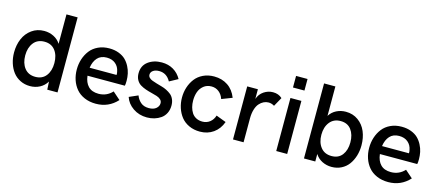

<svg xmlns="http://www.w3.org/2000/svg" viewBox="-50 -1193 3891 1705"><g transform="rotate(15 1895.0 -340.5)"><path d="M249.5 9.3Q200.2 9.3 159.4 -11Q118.7 -31.2 92 -65.9Q65.4 -100.6 51 -146.5Q36.6 -192.4 36.6 -244.1Q36.6 -313 61 -369.9Q85.4 -426.8 134.3 -461.9Q183.1 -497.1 248 -497.1Q294.4 -497.1 334.7 -477.1Q375 -457 398.9 -419.4V-689.9H501.5V0H407.2L403.3 -73.7Q378.9 -33.2 338.4 -12Q297.9 9.3 249.5 9.3ZM273.9 -82.5Q337.9 -82.5 372.6 -127.4Q407.2 -172.4 407.2 -244.1Q407.2 -315.4 372.6 -360.4Q337.9 -405.3 273.9 -405.3Q209.5 -405.3 174.3 -359.9Q139.2 -314.5 139.2 -244.1Q139.2 -172.9 174.3 -127.7Q209.5 -82.5 273.9 -82.5Z M854.5 9.3Q795.9 9.3 749.3 -11Q702.6 -31.2 673.3 -66.2Q644 -101.1 628.9 -146Q613.8 -190.9 613.8 -241.7Q613.8 -292 628.4 -337.2Q643.1 -382.3 670.9 -418.5Q698.7 -454.6 743.9 -475.8Q789.1 -497.1 846.2 -497.1Q894.5 -497.1 933.3 -482.2Q972.2 -467.3 996.6 -443.4Q1021 -419.4 1037.6 -387.2Q1054.2 -355 1060.8 -323Q1067.4 -291 1067.4 -257.8Q1067.4 -226.1 1063.5 -212.4H720.2Q727.1 -150.9 760.5 -116.7Q793.9 -82.5 855 -82.5Q929.7 -82.5 981 -137.7L1050.3 -76.7Q971.7 9.3 854.5 9.3ZM720.2 -285.6H967.8Q968.8 -301.8 964.8 -316.4Q957 -359.4 925.8 -385.7Q894.5 -412.1 845.2 -412.1Q790.5 -412.1 759.5 -377.9Q728.5 -343.8 720.2 -285.6Z M1324.7 9.3Q1251.5 9.3 1196.3 -28.8Q1141.1 -66.9 1122.1 -125L1203.1 -160.6Q1216.3 -124.5 1244.6 -99.9Q1272.9 -75.2 1319.8 -75.2Q1362.8 -75.2 1386.5 -95.5Q1410.2 -115.7 1410.2 -143.6Q1410.2 -163.6 1396 -177Q1381.8 -190.4 1359.1 -197.8Q1336.4 -205.1 1308.8 -211.7Q1281.2 -218.3 1253.7 -227.8Q1226.1 -237.3 1203.4 -251.2Q1180.7 -265.1 1166.5 -290.5Q1152.3 -315.9 1152.3 -351.1Q1152.3 -420.9 1203.1 -459Q1253.9 -497.1 1328.6 -497.1Q1389.2 -497.1 1435.5 -469.7Q1481.9 -442.4 1509.3 -392.6L1431.2 -350.1Q1394.5 -417 1325.2 -417Q1290.5 -417 1269.8 -402.1Q1249 -387.2 1249 -364.3Q1249 -348.6 1260.3 -336.9Q1271.5 -325.2 1289.8 -318.6Q1308.1 -312 1331.5 -304.7Q1355 -297.4 1379.2 -291Q1403.3 -284.7 1426.8 -272.9Q1450.2 -261.2 1468.5 -246.3Q1486.8 -231.4 1498 -206.3Q1509.3 -181.2 1509.3 -148.4Q1509.3 -109.4 1493.7 -78.4Q1478 -47.4 1451.7 -28.8Q1425.3 -10.3 1393.1 -0.5Q1360.8 9.3 1324.7 9.3Z M1811 9.3Q1755.4 9.3 1710.7 -11.5Q1666 -32.2 1638.2 -67.4Q1610.4 -102.5 1595.5 -147.7Q1580.6 -192.9 1580.6 -243.2Q1580.6 -292.5 1595 -337.2Q1609.4 -381.8 1637 -418Q1664.6 -454.1 1709.2 -475.6Q1753.9 -497.1 1810.1 -497.1Q1881.8 -497.1 1935.5 -461.4Q1989.3 -425.8 2016.1 -356.4L1920.4 -319.3Q1907.7 -358.4 1878.4 -381.8Q1849.1 -405.3 1810.1 -405.3Q1767.1 -405.3 1737.5 -381.1Q1708 -356.9 1695.6 -321.5Q1683.1 -286.1 1683.1 -243.2Q1683.1 -210.9 1690.4 -182.9Q1697.8 -154.8 1712.4 -131.8Q1727.1 -108.9 1752.2 -95.7Q1777.3 -82.5 1810.1 -82.5Q1849.6 -82.5 1878.7 -105.5Q1907.7 -128.4 1919.4 -167L2011.2 -132.3Q1987.3 -65.4 1934.6 -28.1Q1881.8 9.3 1811 9.3Z M2114.7 0V-487.8H2212.9V-398.9Q2228.5 -445.3 2267.3 -471.2Q2306.2 -497.1 2350.6 -497.1Q2402.3 -497.1 2435.1 -465.8L2389.2 -382.8Q2363.8 -398.9 2335.4 -398.9Q2312.5 -398.9 2291 -388.4Q2269.5 -377.9 2251.5 -357.4Q2233.4 -336.9 2222.7 -301.3Q2211.9 -265.6 2211.9 -220.2V0Z M2509.8 -583.5V-689.9H2615.2V-583.5ZM2512.2 0V-487.8H2612.8V0Z M3022 9.3Q2975.6 9.3 2935.3 -10.7Q2895 -30.8 2871.1 -68.8V0H2767.1V-689.9H2871.1V-419.4Q2895 -457.5 2934.6 -477.3Q2974.1 -497.1 3020.5 -497.1Q3085.9 -497.1 3134.5 -461.9Q3183.1 -426.8 3206.8 -370.1Q3230.5 -313.5 3230.5 -244.1Q3230.5 -192.9 3216.6 -147.2Q3202.6 -101.6 3176.8 -66.4Q3150.9 -31.2 3110.8 -11Q3070.8 9.3 3022 9.3ZM2997.1 -84Q3061 -84 3094.7 -128.4Q3128.4 -172.9 3128.4 -244.1Q3128.4 -314.9 3094.7 -360.1Q3061 -405.3 2997.1 -405.3Q2933.1 -405.3 2897.5 -360.1Q2861.8 -314.9 2861.8 -244.1Q2861.8 -173.3 2897.2 -128.7Q2932.6 -84 2997.1 -84Z M3542.5 9.3Q3483.9 9.3 3437.3 -11Q3390.6 -31.2 3361.3 -66.2Q3332 -101.1 3316.9 -146Q3301.8 -190.9 3301.8 -241.7Q3301.8 -292 3316.4 -337.2Q3331.1 -382.3 3358.9 -418.5Q3386.7 -454.6 3431.9 -475.8Q3477.1 -497.1 3534.2 -497.1Q3582.5 -497.1 3621.3 -482.2Q3660.2 -467.3 3684.6 -443.4Q3709 -419.4 3725.6 -387.2Q3742.2 -355 3748.8 -323Q3755.4 -291 3755.4 -257.8Q3755.4 -226.1 3751.5 -212.4H3408.2Q3415 -150.9 3448.5 -116.7Q3481.9 -82.5 3543 -82.5Q3617.7 -82.5 3668.9 -137.7L3738.3 -76.7Q3659.7 9.3 3542.5 9.3ZM3408.2 -285.6H3655.8Q3656.7 -301.8 3652.8 -316.4Q3645 -359.4 3613.8 -385.7Q3582.5 -412.1 3533.2 -412.1Q3478.5 -412.1 3447.5 -377.9Q3416.5 -343.8 3408.2 -285.6Z"/></g></svg>

Font: HK Grotesk SemiBold Legacy
Style: Regular
Weight: 600
Designer: Alfredo Marco Pradil
Foundry: Hanken Design Co.
Version: Version 2.022;PS 002.022;hotconv 1.0.88;makeotf.lib2.5.64775